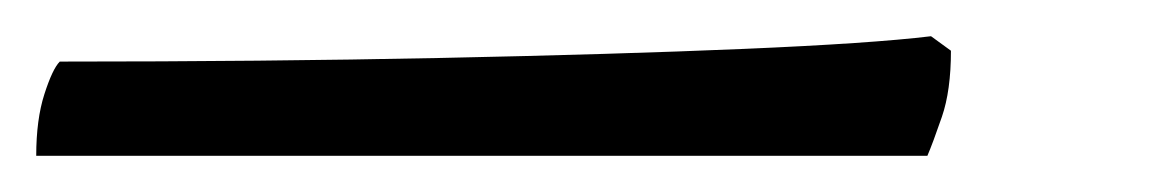

<svg xmlns="http://www.w3.org/2000/svg" viewBox="-32 -23 643 106"><path d="M-12 63Q-12 43 -7.5 29Q-3 15 1 11Q114 11 211 9Q308 7 378.5 4Q449 1 482 -3L493 5Q493 27 488 41.5Q483 56 480 63Z"/></svg>

Font: Texturina Medium 12pt Medium
Style: Italic
Weight: 500
Italic angle: -11°
Version: Version 1.002